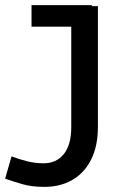

<svg xmlns="http://www.w3.org/2000/svg" viewBox="-76 -491 516 749"><path d="M97 238Q47 238 9.5 227Q-28 216 -56 206L-31 119Q-2 130 29.5 138Q61 146 94 146Q144 146 173 110Q202 74 202 5V-467H306V3Q306 79 279.5 131.5Q253 184 206 211Q159 238 97 238ZM47 -387V-471H282V-387Z"/></svg>

Font: BioRhyme SemiExpanded
Style: Regular
Weight: 400
Width: 6
Designer: Aoife Mooney
Foundry: Aoife Mooney Type
Version: Version 1.600;gftools[0.9.33]